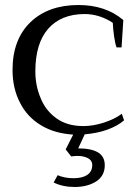

<svg xmlns="http://www.w3.org/2000/svg" viewBox="-20 -527 536 766"><path d="M371 81C352 70 326 65 292 65C292 65 318 9 318 9C351 6 382 0 409 -10C436 -20 458 -32 475 -47C475 -47 466 -73 466 -73C446 -58 422 -47 395 -38C367 -29 340 -24 313 -24C270 -24 234 -34 205 -55C176 -76 155 -103 142 -136C128 -169 121 -204 121 -242C121 -316 138 -373 172 -412C206 -451 255 -471 318 -471C357 -471 395 -459 430 -436C431 -420 432 -402 435 -383C438 -363 441 -348 445 -338C445 -338 465 -338 465 -338C465 -338 472 -447 472 -447C425 -487 365 -507 293 -507C213 -507 149 -484 102 -439C54 -393 30 -329 30 -248C30 -199 40 -155 60 -117C79 -79 107 -49 144 -27C180 -5 223 7 272 10C272 10 242 69 242 69C242 69 264 97 264 97C273 96 282 95 289 95C305 95 319 98 331 104C342 110 348 119 348 132C348 149 341 162 328 171C314 180 296 184 273 184C250 184 229 180 210 172C210 172 194 201 194 201C218 213 246 219 278 219C313 219 342 211 365 196C387 181 398 160 398 132C398 109 389 92 371 81Z"/></svg>

Font: BUSH 25 TRIRONG
Style: Regular
Weight: 400
Designer: Katatrad Team
Foundry: CadsonDemak